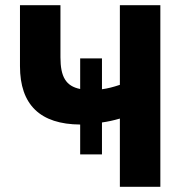

<svg xmlns="http://www.w3.org/2000/svg" viewBox="-20 -720 712 740"><path d="M442 0H598V-700H442V-393C415 -384 395 -379 373 -376V-495H289V-377C234 -388 213 -424 213 -499V-700H57V-465C57 -316 135 -241 289 -240V-125H373V-248C395 -251 418 -256 442 -263Z"/></svg>

Font: Fixel Text Bold
Style: Bold
Weight: 700
Width: 4
Designer: AlfaBravo + MacPaw
Foundry: Kyrylo Tkachov, Marchela Mozhyna, Serhii Makarenko, Maria Weinstein, Zakhar Kryvoshyya
Version: Version 1.211